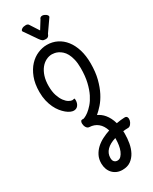

<svg xmlns="http://www.w3.org/2000/svg" viewBox="-311 -969 1120 1402"><g transform="rotate(-30 248.5 -267.5)"><path d="M158.2 249Q158.2 212.4 172.6 183.8Q187 155.3 210.7 133.3Q234.4 111.3 265.1 95.5Q295.9 79.6 329.1 68.8Q315.4 24.4 286.1 0.5Q256.8 -23.4 215.8 -24.9Q207.5 -25.4 201.2 -30Q194.8 -34.7 190.7 -42Q186.5 -49.3 184.3 -57.9Q182.1 -66.4 182.1 -74.2Q182.1 -84.5 186 -91.8Q189.9 -99.1 199.2 -99.1Q200.7 -99.1 202.6 -99.1Q204.6 -99.1 207 -98.1Q208.5 -97.7 221.9 -103.5Q235.4 -109.4 254.2 -123.5Q272.9 -137.7 294.4 -162.1Q315.9 -186.5 334.2 -223.1Q352.5 -259.8 364.7 -310.8Q377 -361.8 377 -429.2Q377 -471.7 369.6 -502.7Q362.3 -533.7 350.6 -555.2Q338.9 -576.7 324 -589.8Q309.1 -603 294.4 -610.1Q279.8 -617.2 266.4 -619.6Q252.9 -622.1 244.1 -622.1Q218.3 -622.1 193.6 -609.6Q168.9 -597.2 149.9 -573.2Q130.9 -549.3 119.4 -514.2Q107.9 -479 107.9 -433.1Q107.9 -385.3 119.1 -351.8Q130.4 -318.4 146 -297.4Q161.6 -276.4 178.7 -266.6Q195.8 -256.8 207 -256.8Q212.4 -256.8 216.3 -258.3Q220.2 -259.8 223.1 -259.8Q225.6 -259.8 226.8 -257.1Q228 -254.4 228 -246.1Q228 -219.7 214.8 -202.4Q201.7 -185.1 178.2 -185.1Q166.5 -185.1 150.9 -191.9Q135.3 -198.7 118.7 -212.4Q102.1 -226.1 85.7 -246.3Q69.3 -266.6 56.4 -293.7Q43.5 -320.8 35.6 -354.5Q27.8 -388.2 27.8 -428.2Q27.8 -497.6 47.6 -548.8Q67.4 -600.1 98.9 -633.8Q130.4 -667.5 169.2 -683.8Q208 -700.2 246.1 -700.2Q292 -700.2 330.8 -680.9Q369.6 -661.6 397.7 -625.7Q425.8 -589.8 441.4 -538.8Q457 -487.8 457 -423.8Q457 -350.1 442.4 -293.5Q427.7 -236.8 405.8 -194.3Q383.8 -151.9 357.7 -122.3Q331.5 -92.8 308.1 -73.2Q322.3 -66.9 336.4 -56.4Q350.6 -45.9 363 -30.8Q375.5 -15.6 386 4.6Q396.5 24.9 403.8 50.8Q422.4 46.9 439.2 45.4Q456.1 43.9 471.2 43Q488.8 42 493.9 54Q499 65.9 495.4 81.1Q491.7 96.2 481.4 108.9Q471.2 121.6 458 122.1Q436 122.1 415 125Q416 130.4 416 136.2Q416 142.1 416 147.9Q416 186 409.2 224.9Q402.3 263.7 385.5 295.4Q368.7 327.1 340.6 347.2Q312.5 367.2 270 367.2Q244.6 367.2 223.9 358.2Q203.1 349.1 188.5 333.3Q173.8 317.4 166 295.7Q158.2 273.9 158.2 249ZM339.8 139.2Q289.6 154.3 262.7 181.6Q235.8 209 235.8 247.1Q235.8 269.5 246.3 279.8Q256.8 290 272 290Q289.6 290 302.2 276.9Q314.9 263.7 323.5 243.2Q332 222.7 335.9 197.3Q339.8 171.9 339.8 147ZM149.4 -863.8Q146 -867.7 143.6 -871.3Q141.1 -875 141.1 -878.9Q141.1 -887.2 153.3 -894.5Q165.5 -901.9 186 -901.9Q194.3 -901.9 200 -898.9Q205.6 -896 208 -892.1L257.3 -815.9L300.3 -884.8Q301.8 -891.1 307.4 -896.5Q313 -901.9 324.2 -901.9Q331.1 -901.9 338.4 -899.2Q345.7 -896.5 352.1 -892.1Q358.4 -887.7 362.3 -882.3Q366.2 -877 366.2 -872.1Q366.2 -868.7 363.3 -864.3Q360.4 -859.9 359.4 -858.9L295.4 -767.1Q290.5 -753.4 283.2 -746.6Q275.9 -739.7 263.2 -739.7Q252.9 -739.7 246.6 -741.2Q240.2 -742.7 235.1 -746.1Q230 -749.5 225.6 -754.9Q221.2 -760.3 215.3 -768.1Z"/></g></svg>

Font: Grand Hotel
Style: Regular
Weight: 400
Designer: Brian J. Bonislawsky & Jim Lyles for Astigmatic (AOETI)
Foundry: Astigmatic (AOETI)
Version: Version 001.000